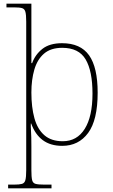

<svg xmlns="http://www.w3.org/2000/svg" viewBox="-20 -780 614 1040"><path d="M24 240V220H56Q85 220 99 216Q113 212 117.5 195.5Q122 179 122 142V-663Q122 -700 117.5 -716Q113 -732 99.5 -736Q86 -740 57 -740H15V-760H150V-438H154Q171 -485 210 -515.5Q249 -546 316 -546Q416 -546 462.5 -480.5Q509 -415 509 -278Q509 -130 457.5 -60Q406 10 317 10Q253 10 211.5 -21Q170 -52 149 -111H147Q146 -99 148 -70.5Q150 -42 150 13V142Q150 179 154 195.5Q158 212 173 216Q188 220 220 220H259V240ZM320 -15Q397 -15 439 -82Q481 -149 481 -273Q481 -395 444 -458Q407 -521 317 -521Q255 -521 218.5 -489.5Q182 -458 166 -403Q150 -348 150 -279Q150 -199 166.5 -139.5Q183 -80 220.5 -47.5Q258 -15 320 -15Z"/></svg>

Font: Noto Serif Devanagari Thin
Style: Regular
Weight: 100
Designer: Universal Thirst, Indian Type Foundry and the Monotype Design Team
Foundry: Monotype Imaging Inc.
Version: Version 2.004; ttfautohint (v1.8.4.7-5d5b)